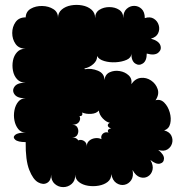

<svg xmlns="http://www.w3.org/2000/svg" viewBox="-20 -744 725 785"><path d="M85 -163Q53 -163 42 -173Q31 -183 42 -192.5Q53 -202 85 -202Q66 -202 54.5 -216.5Q43 -231 39 -251.5Q35 -272 39 -293Q43 -314 54.5 -328Q66 -342 85 -342Q51 -342 39.5 -358Q28 -374 39.5 -390Q51 -406 85 -406Q63 -406 50 -420Q37 -434 33 -455Q29 -476 33 -496.5Q37 -517 50 -531Q63 -545 85 -545Q57 -545 43.5 -564.5Q30 -584 30 -609Q30 -634 43.5 -653.5Q57 -673 85 -673Q86 -697 106 -708.5Q126 -720 152.5 -719.5Q179 -719 198.5 -706.5Q218 -694 217 -670Q217 -692 232.5 -705Q248 -718 270.5 -722Q293 -726 315.5 -722Q338 -718 353.5 -705Q369 -692 369 -670Q369 -693 386.5 -704Q404 -715 427 -715Q450 -715 467 -704Q484 -693 484 -670Q484 -695 497.5 -707.5Q511 -720 528.5 -720Q546 -720 559 -707.5Q572 -695 572 -670Q594 -677 609 -667.5Q624 -658 629 -641Q634 -624 626.5 -608Q619 -592 597 -586Q629 -577 635.5 -559Q642 -541 627 -528.5Q612 -516 580 -525Q580 -495 564 -484.5Q548 -474 532.5 -484.5Q517 -495 517 -525Q517 -508 498 -499.5Q479 -491 453.5 -489.5Q428 -488 406 -494.5Q384 -501 377 -515Q378 -497 362 -482.5Q346 -468 325 -464Q326 -463 327 -461Q353 -466 380 -455Q407 -444 407 -417Q410 -440 428.5 -448.5Q447 -457 469 -453.5Q491 -450 506 -436Q521 -422 517 -400Q533 -423 555.5 -425.5Q578 -428 597.5 -415Q617 -402 624.5 -380Q632 -358 616 -334Q636 -340 651.5 -324.5Q667 -309 674 -284.5Q681 -260 676 -238.5Q671 -217 651 -211Q673 -205 680.5 -189.5Q688 -174 683.5 -158Q679 -142 664.5 -133Q650 -124 627 -131Q651 -112 650.5 -95.5Q650 -79 634 -75Q618 -71 595 -90Q608 -67 603.5 -49Q599 -31 584.5 -22.5Q570 -14 552.5 -19.5Q535 -25 522 -49Q527 -23 516.5 -7.5Q506 8 489 11.5Q472 15 456 4.5Q440 -6 435 -32Q435 -12 420.5 -0.5Q406 11 384 15Q362 19 340 15.5Q318 12 303 0.5Q288 -11 288 -30Q288 -5 273 8Q258 21 238.5 21Q219 21 204 8Q189 -5 189 -30Q189 -6 173 3.5Q157 13 136 1.5Q115 -10 99.5 -49.5Q84 -89 85 -163ZM275 -182Q293 -182 300 -170Q311 -175 323 -168Q335 -161 335 -144Q334 -159 344 -168Q354 -177 368.5 -179Q383 -181 395 -175Q391 -188 400 -197Q409 -206 424 -202Q419 -207 422 -212.5Q425 -218 435 -219Q423 -222 421 -229.5Q419 -237 429 -242Q414 -245 400 -260Q386 -275 384 -292Q374 -280 353 -278.5Q332 -277 316 -284Q320 -269 305 -269Q311 -258 303.5 -246Q296 -234 275 -234Q292 -234 297.5 -221Q303 -208 297.5 -195Q292 -182 275 -182Z"/></svg>

Font: Rubik Bubbles
Style: Regular
Weight: 400
Designer: Hubert and Fischer, NaN
Foundry: Hubert and Fischer, NaN
Version: Version 2.200